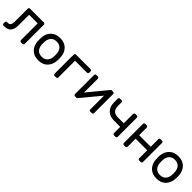

<svg xmlns="http://www.w3.org/2000/svg" viewBox="374 -1912 3304 3304"><g transform="rotate(45 2026.5 -260.0)"><path d="M497 -520Q508 -520 516 -512Q524 -504 524 -493V-27Q524 -16 516 -8Q508 0 497 0H460Q449 0 441 -8Q433 -16 433 -27V-434H224V-173Q224 -85 185.5 -37.5Q147 10 57 10H45Q34 10 26 2Q18 -6 18 -17V-49Q18 -60 26 -68Q34 -76 45 -76H57Q101 -76 117 -100.5Q133 -125 133 -174V-493Q133 -504 141 -512Q149 -520 160 -520Z M1126 -259Q1126 -235 1124 -213Q1115 -111 1053.5 -50.5Q992 10 887 10Q782 10 720.5 -50.5Q659 -111 650 -213Q649 -224 649 -259Q649 -296 650 -307Q658 -409 720 -469.5Q782 -530 887 -530Q992 -530 1054 -469.5Q1116 -409 1124 -307Q1126 -285 1126 -259ZM887 -444Q820 -444 783.5 -405Q747 -366 741 -302Q740 -290 740 -259Q740 -229 741 -218Q747 -154 783.5 -115Q820 -76 887 -76Q954 -76 990.5 -115Q1027 -154 1033 -218Q1035 -240 1035 -259Q1035 -278 1033 -302Q1027 -366 990.5 -405Q954 -444 887 -444Z M1660 -493V-461Q1660 -450 1652 -442Q1644 -434 1633 -434H1342V-27Q1342 -16 1334 -8Q1326 0 1315 0H1278Q1267 0 1259 -8Q1251 -16 1251 -27V-493Q1251 -504 1259 -512Q1267 -520 1278 -520H1633Q1644 -520 1652 -512Q1660 -504 1660 -493Z M2120 -27V-362L1829 -11Q1821 0 1807 0H1773Q1762 0 1754.5 -8Q1747 -16 1747 -27V-493Q1747 -504 1755 -512Q1763 -520 1774 -520H1811Q1822 -520 1830 -512Q1838 -504 1838 -493V-155L2129 -509Q2134 -515 2138.5 -517.5Q2143 -520 2151 -520H2184Q2195 -520 2203 -512Q2211 -504 2211 -493V-27Q2211 -16 2203 -8Q2195 0 2184 0H2147Q2136 0 2128 -8Q2120 -16 2120 -27Z M2554 -265H2696V-493Q2696 -504 2704 -512Q2712 -520 2723 -520H2760Q2771 -520 2779 -512Q2787 -504 2787 -493V-27Q2787 -16 2779 -8Q2771 0 2760 0H2723Q2712 0 2704 -8Q2696 -16 2696 -27V-179H2545Q2440 -179 2381.5 -238.5Q2323 -298 2323 -404V-493Q2323 -504 2331 -512Q2339 -520 2350 -520H2387Q2398 -520 2406 -512Q2414 -504 2414 -493V-409Q2414 -265 2554 -265Z M3401 -493V-27Q3401 -16 3393 -8Q3385 0 3374 0H3337Q3326 0 3318 -8Q3310 -16 3310 -27V-222H3028V-27Q3028 -16 3020 -8Q3012 0 3001 0H2964Q2953 0 2945 -7.5Q2937 -15 2937 -27V-493Q2937 -504 2945 -512Q2953 -520 2964 -520H3001Q3012 -520 3020 -512Q3028 -504 3028 -493V-308H3310V-493Q3310 -504 3318 -512Q3326 -520 3337 -520H3374Q3385 -520 3393 -512Q3401 -504 3401 -493Z M4003 -259Q4003 -235 4001 -213Q3992 -111 3930.5 -50.5Q3869 10 3764 10Q3659 10 3597.5 -50.5Q3536 -111 3527 -213Q3526 -224 3526 -259Q3526 -296 3527 -307Q3535 -409 3597 -469.5Q3659 -530 3764 -530Q3869 -530 3931 -469.5Q3993 -409 4001 -307Q4003 -285 4003 -259ZM3764 -444Q3697 -444 3660.5 -405Q3624 -366 3618 -302Q3617 -290 3617 -259Q3617 -229 3618 -218Q3624 -154 3660.5 -115Q3697 -76 3764 -76Q3831 -76 3867.5 -115Q3904 -154 3910 -218Q3912 -240 3912 -259Q3912 -278 3910 -302Q3904 -366 3867.5 -405Q3831 -444 3764 -444Z"/></g></svg>

Font: Contemporary
Style: Regular
Weight: 400
Designer: Victor Tran
Foundry: Victor Tran
Version: Version 1.100